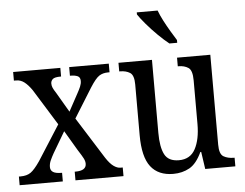

<svg xmlns="http://www.w3.org/2000/svg" viewBox="-53 -832 1157 908"><g transform="rotate(-5 525.0 -378.0)"><path d="M5 0V-41H13Q43 -41 61.5 -54Q80 -67 106 -105L212 -271L106 -442Q88 -468 70.5 -481.5Q53 -495 32 -495H21V-536H245V-495H243Q214 -495 205 -486.5Q196 -478 196 -466Q196 -455 200.5 -445Q205 -435 215 -420L270 -326L314 -407Q324 -425 330 -439Q336 -453 336 -466Q336 -484 323 -489.5Q310 -495 291 -495H287V-536H475V-495H468Q443 -495 425.5 -483.5Q408 -472 382 -431L295 -291L419 -94Q438 -65 455 -53Q472 -41 487 -41H498V0H270V-41H274Q325 -41 325 -74Q325 -86 318.5 -99Q312 -112 292 -143L237 -236L178 -136Q169 -120 162 -104.5Q155 -89 155 -73Q155 -57 167.5 -49Q180 -41 208 -41H210V0Z M734 10Q663 10 627 -36.5Q591 -83 591 -186V-427Q591 -471 572 -483Q553 -495 525 -495H521V-536H680V-189Q680 -122 698 -87Q716 -52 766 -52Q820 -52 844 -97Q868 -142 868 -215V-422Q868 -470 849 -482.5Q830 -495 802 -495H799V-536H957V-109Q957 -64 977 -52.5Q997 -41 1025 -41H1029V0H886L874 -82H870Q845 -28 811 -9Q777 10 734 10ZM769 -606Q746 -624 717 -652.5Q688 -681 663.5 -710Q639 -739 628 -756V-766H727Q735 -744 749 -717Q763 -690 778.5 -664Q794 -638 806 -619V-606Z"/></g></svg>

Font: Noto Serif Armenian Condensed
Style: Regular
Weight: 400
Width: 3
Designer: Monotype Design Team
Foundry: Monotype Imaging Inc.
Version: Version 2.008; ttfautohint (v1.8.4.7-5d5b)